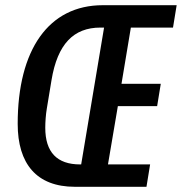

<svg xmlns="http://www.w3.org/2000/svg" viewBox="-20 -718 699 738"><path d="M543 0 557 -86H395L433 -310H584L598 -396H447L483 -612H645L659 -698H375C167 -698 48 -527 48 -242C48 -89 120 0 268 0ZM292 -86H288C199 -86 154 -133 154 -227C154 -248 156 -278 160 -301L178 -410C201 -549 263 -612 366 -612H380Z"/></svg>

Font: IBM Mono Medium
Style: Italic
Weight: 500
Italic angle: -9°
Monospace: yes
Designer: Mike Abbink, Paul van der Laan, Pieter van Rosmalen
Foundry: Bold Monday
Version: Version 2.3